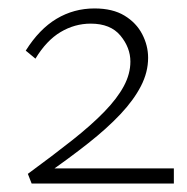

<svg xmlns="http://www.w3.org/2000/svg" viewBox="-20 -435 444 455"><path d="M46 -23Q106 -67 151.5 -103Q197 -139 227.5 -170.5Q258 -202 273.5 -231Q289 -260 289 -289Q289 -322 265.5 -350.5Q242 -379 195 -379Q157 -379 123.5 -359Q90 -339 64 -296L41 -315Q73 -366 114 -390.5Q155 -415 204 -415Q247 -415 275 -398Q303 -381 317 -354Q331 -327 331 -298Q331 -264 314 -231Q297 -198 265.5 -164.5Q234 -131 189 -95.5Q144 -60 88 -21L94 -36H392V0H55Z"/></svg>

Font: Ysabeau ExtraLight
Style: Regular
Weight: 250
Designer: Christian Thalmann (Catharsis Fonts)
Version: Version 2.002